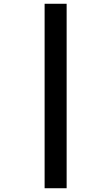

<svg xmlns="http://www.w3.org/2000/svg" viewBox="-20 -820 590 1020"><path d="M217 180V-800H334V180Z"/></svg>

Font: Trispace SemiCondensed SemiBold
Style: Regular
Weight: 600
Width: 4
Designer: Tyler Finck
Foundry: Etcetera Type Company
Version: Version 1.210; ttfautohint (v1.8.3)